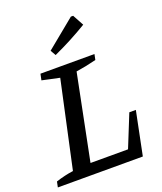

<svg xmlns="http://www.w3.org/2000/svg" viewBox="-177 -1002 935 1106"><g transform="rotate(-20 290.5 -449.5)"><path d="M519 -266H559L505 0H-16L-9 -34Q46 -52 98 -59L213 -589L106 -612L114 -650H445L438 -616Q370 -599 314 -591L209 -68H439ZM233 -721 214 -754 391 -899H405L442 -831Q341 -770 233 -721Z"/></g></svg>

Font: Piazzolla Medium
Style: Italic
Weight: 500
Italic angle: -11.3°
Designer: Juan Pablo del Peral
Foundry: Huerta Tipografica
Version: Version 1.330